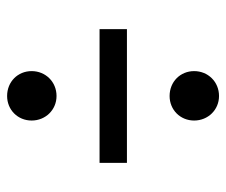

<svg xmlns="http://www.w3.org/2000/svg" viewBox="-68 -603 636 540"><g transform="rotate(-90 250.0 -333.0)"><path d="M250 -631C211 -631 181 -601 181 -562C181 -523 211 -492 250 -492C290 -492 320 -523 320 -562C320 -601 290 -631 250 -631ZM438 -294V-371H62V-294ZM250 -174C211 -174 181 -144 181 -105C181 -66 211 -35 250 -35C290 -35 320 -66 320 -105C320 -144 290 -174 250 -174Z"/></g></svg>

Font: Fira Sans
Style: Regular
Weight: 400
Designer: Carrois Corporate & Edenspiekermann AG
Foundry: Carrois Corporate GbR & Edenspiekermann AG
Version: Version 4.203